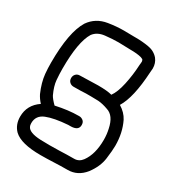

<svg xmlns="http://www.w3.org/2000/svg" viewBox="-190 -914 940 1027"><g transform="rotate(30 280.0 -400.0)"><path d="M234 -70 295 -71Q339 -73 384 -73Q414 -73 433 -99Q471 -151 471 -240Q471 -273 464 -304Q449 -378 401 -392Q368 -404 341 -406Q323 -407 295 -407H265Q234 -405 189 -405Q174 -405 164 -414.5Q154 -424 154 -439Q154 -454 163.5 -464Q173 -474 188 -474L299 -477Q356 -477 385 -469Q407 -499 420 -559Q433 -619 436 -681V-682Q436 -687 437 -691L438 -703Q438 -708 435 -714Q435 -717 421 -722Q396 -729 351 -729L279 -731Q243 -731 197.5 -726Q152 -721 129 -690Q89 -625 89 -461Q89 -426 92 -390.5Q95 -355 116 -310Q124 -294 151 -267Q228 -284 290 -284H295Q307 -284 318 -275.5Q329 -267 329 -249Q329 -214 279 -214H266Q182 -208 136 -189.5Q90 -171 90 -124Q90 -110 94 -103Q107 -74 178 -71Q205 -70 234 -70ZM218 0Q98 0 53 -42Q21 -74 21 -124Q21 -196 83 -238Q64 -259 53 -281Q28 -338 23 -389Q20 -422 20 -456Q20 -645 70 -726Q108 -781 177 -792Q227 -800 272 -800L336 -799H347Q386 -799 425 -792.5Q464 -786 488 -758Q507 -734 507 -701L505 -677Q496 -516 452 -445Q491 -421 509 -386Q540 -323 540 -243Q540 -214 533 -161Q526 -108 487 -56Q445 -4 384 -4Q341 -4 298.5 -2Q256 0 218 0Z"/></g></svg>

Font: Bubblez Graffiti
Style: Regular
Weight: 400
Designer: GGBotNet
Foundry: GGBotNet
Version: 1.00